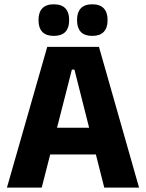

<svg xmlns="http://www.w3.org/2000/svg" viewBox="-20 -852 663 872"><path d="M11.5 0 194.5 -639H429.5L611.5 0H453.5L318 -536H306.5L169.5 0ZM167 -150.5V-272H455V-150.5ZM224 -689Q189.5 -689 172.2 -707.2Q155 -725.5 155 -758.5V-762.5Q155 -796 172.2 -814.2Q189.5 -832.5 224 -832.5Q259.5 -832.5 276.8 -814.2Q294 -796 294 -762.5V-758.5Q294 -725.5 276.8 -707.2Q259.5 -689 224 -689ZM399 -689Q364 -689 347 -707.2Q330 -725.5 330 -758.5V-762.5Q330 -796 347 -814.2Q364 -832.5 399 -832.5Q434 -832.5 451.2 -814.2Q468.5 -796 468.5 -762.5V-758.5Q468.5 -725.5 451.2 -707.2Q434 -689 399 -689Z"/></svg>

Font: Anek Tamil
Style: Bold
Weight: 700
Designer: Aadarsh Rajan (Tamil), Yesha Goshar (Latin)
Foundry: Ek Type
Version: Version 1.003